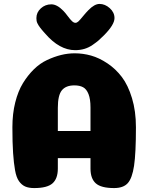

<svg xmlns="http://www.w3.org/2000/svg" viewBox="-20 -956 752 976"><path d="M508 -776Q562 -830 562 -864Q562 -893 538 -914.5Q514 -936 486 -936Q460 -936 429 -904Q417 -892 401.5 -873Q386 -854 378.5 -847Q371 -840 363 -840Q355 -840 346 -848.5Q337 -857 324 -874.5Q311 -892 302 -901Q270 -934 241 -934Q210 -934 187.5 -913.5Q165 -893 165 -864Q165 -857 166 -850.5Q167 -844 170 -838Q173 -832 176 -827Q179 -822 184 -815.5Q189 -809 192 -805.5Q195 -802 200.5 -795.5Q206 -789 209 -786Q282 -701 362 -701Q387 -701 409 -707.5Q431 -714 450.5 -727.5Q470 -741 480.5 -750Q491 -759 508 -776ZM358 -522Q315 -522 294.5 -497Q274 -472 274 -408V-290H440V-410Q440 -452 430 -477.5Q420 -503 402.5 -512.5Q385 -522 358 -522ZM440 -152H274V-99Q274 -48 247 -24Q220 0 154 0Q126 0 108 -8Q90 -16 76.5 -35Q63 -54 56.5 -90.5Q50 -127 46.5 -178.5Q43 -230 43 -309Q43 -378 57.5 -435.5Q72 -493 96.5 -533Q121 -573 152 -603.5Q183 -634 219.5 -651Q256 -668 290.5 -676.5Q325 -685 360 -685Q402 -685 443 -673.5Q484 -662 526 -634Q568 -606 599.5 -564.5Q631 -523 651 -457Q671 -391 671 -309Q671 -177 661.5 -113.5Q652 -50 629.5 -25Q607 0 560 0Q494 0 467 -24Q440 -48 440 -99Z"/></svg>

Font: Coiny 2.0
Style: Regular
Weight: 400
Version: Version 1.001 July 11, 2018